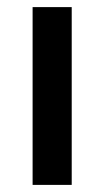

<svg xmlns="http://www.w3.org/2000/svg" viewBox="-20 -520 293 540"><path d="M71.7 0V-500H181.7V0Z"/></svg>

Font: Funnel Sans Medium
Style: Regular
Weight: 500
Version: Version 1.000; Beta; Release 5; Build 24; ttfautohint (v1.8.